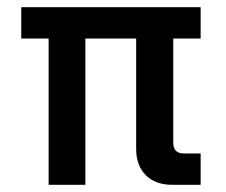

<svg xmlns="http://www.w3.org/2000/svg" viewBox="-20 -513 628 533"><path d="M115 0H217V-406H358V-99C358 -38 396 0 457 0H537V-87H490C471 -87 461 -97 461 -117V-406H537V-493H39V-406H115Z"/></svg>

Font: Meta Space Medium
Style: Regular
Weight: 500
Designer: Meta Pool / Florian Karsten
Foundry: Meta Pool / Florian Karsten
Version: Version 2.000;Glyphs 3.1.1 (3137)